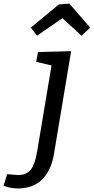

<svg xmlns="http://www.w3.org/2000/svg" viewBox="-160 -817 526 1077"><path d="M129 -450 43 -470 53 -525 239 -530 143 45Q128 138 77 189Q26 240 -60 240Q-100 240 -140 225L-120 160L-60 165Q-11 165 12.5 135Q36 105 48 35ZM297 -617 190 -715 48 -617 13 -662 170 -792 229 -797 346 -662Z"/></svg>

Font: Bitter
Style: Italic
Weight: 400
Italic angle: -9°
Designer: Sol Matas
Foundry: Sol Matas
Version: Version 1.001